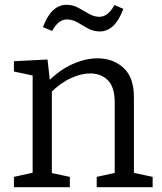

<svg xmlns="http://www.w3.org/2000/svg" viewBox="-20 -780 673 800"><path d="M38 0V-43L128 -63L116 -48V-478L128 -463L38 -482V-525L178 -532L189 -434L178 -438Q228 -489 282.5 -513Q337 -537 386 -537Q452 -537 495.5 -496.5Q539 -456 538 -371V-48L528 -62L616 -43V0H383V-43L470 -62L458 -47V-354Q458 -416 430 -445Q402 -474 355 -474Q318 -474 274.5 -454Q231 -434 189 -392L196 -408V-47L186 -61L271 -43V0ZM396 -649Q369 -649 346.5 -661.5Q324 -674 303 -686.5Q282 -699 259 -699Q241 -699 226 -687.5Q211 -676 197 -651L159 -667Q177 -715 201.5 -737.5Q226 -760 257 -760Q284 -760 306.5 -747.5Q329 -735 350.5 -722.5Q372 -710 394 -710Q412 -710 427.5 -722Q443 -734 457 -759L494 -743Q476 -695 451.5 -672Q427 -649 396 -649Z"/></svg>

Font: Bitter Thin
Style: Regular
Weight: 400
Version: Version 3.021